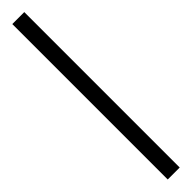

<svg xmlns="http://www.w3.org/2000/svg" viewBox="29 -1000 442 442"><g transform="rotate(45 250.0 -779.5)"><path d="M503 -760H-3V-799H503Z"/></g></svg>

Font: Noto Sans Thaana ExtraLight
Style: Regular
Weight: 200
Designer: David Williams
Foundry: Google Inc.
Version: Version 3.001; ttfautohint (v1.8.4.7-5d5b)